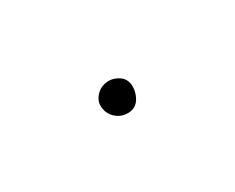

<svg xmlns="http://www.w3.org/2000/svg" viewBox="-27 -964 154 126"><g transform="rotate(30 50.0 -900.5)"><path d="M38 -900Q38 -897 39.5 -894Q41 -891 44 -889.5Q47 -888 50 -888Q53 -888 56 -889.5Q59 -891 61 -894Q63 -897 63 -900Q63 -903 61 -906Q59 -909 56 -911Q53 -913 50 -913Q47 -913 44 -911Q41 -909 39.5 -906Q38 -903 38 -900Z"/></g></svg>

Font: Linefont Thin
Style: Regular
Weight: 100
Monospace: yes
Version: Version 3.002;gftools[0.9.33]